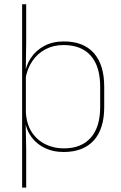

<svg xmlns="http://www.w3.org/2000/svg" viewBox="-20 -684 554 876"><path d="M270 9.5Q220 9.5 180.2 -11Q140.5 -31.5 117 -68.5Q93.5 -105.5 93 -155.5H87L98 -172Q101 -117.5 125.2 -80.8Q149.5 -44 187.8 -25.5Q226 -7 271 -7Q351 -7 394 -55.5Q437 -104 437 -196V-288.5Q437 -381 394.2 -429.8Q351.5 -478.5 269.5 -478.5Q223.5 -478.5 187 -459Q150.5 -439.5 127 -404.5Q103.5 -369.5 96 -323L87 -341.5H92.5Q97.5 -384 120.2 -418.8Q143 -453.5 181.5 -474.2Q220 -495 271.5 -495Q361 -495 408.2 -441.8Q455.5 -388.5 455.5 -288.5V-196Q455.5 -96 407.8 -43.2Q360 9.5 270 9.5ZM81 172V-664.5H99.5V-495.5L97.5 -356L98 -346.5V-138L97 -130.5L99.5 0V172Z"/></svg>

Font: Anek Telugu Medium Thin
Style: Regular
Weight: 250
Version: Version 1.003